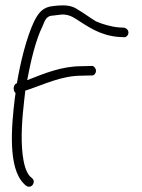

<svg xmlns="http://www.w3.org/2000/svg" viewBox="-20 -680 538 728"><path d="M36 -306C23 -198 10 -44 70 16C75 21 81 28 90 28C101 28 108 18 108 8C108 3 105 -1 102 -4L94 -11C79 -26 70 -59 66 -92C58 -158 64 -232 72 -302L76 -336C77 -337 78 -338 80 -338C82 -338 83 -338 84 -339C150 -361 214 -393 289 -393L330 -394C337 -394 344 -402 344 -412C344 -420 336 -430 330 -430L289 -429C214 -429 149 -402 83 -376C97 -450 115 -527 141 -580C151 -605 157 -621 182 -621L206 -624C231 -628 252 -619 268 -608C310 -582 356 -546 429 -540L449 -539C458 -537 467 -547 467 -556C467 -566 460 -573 451 -575L432 -576C403 -578 366 -589 344 -599C322 -612 300 -629 281 -640C272 -646 264 -651 255 -654C233 -662 206 -660 181 -657C143 -653 126 -633 108 -596C80 -535 58 -447 44 -364H43C30 -360 28 -336 39 -327Z"/></svg>

Font: Stray Cat
Style: Cn
Weight: 400
Version: Version 1.0